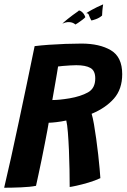

<svg xmlns="http://www.w3.org/2000/svg" viewBox="-20 -868 594 901"><path d="M-0.5 13Q14.5 -49.5 32 -128.8Q49.5 -208 68.2 -296.2Q87 -384.5 106 -475.2Q125 -566 142.5 -651.5Q170 -655 208.2 -657.8Q246.5 -660.5 287 -662Q327.5 -663.5 362 -663.5Q447.5 -663.5 500.5 -632Q553.5 -600.5 553.5 -520Q553.5 -449.5 514.5 -405.2Q475.5 -361 410 -334Q415.5 -316 421 -284.8Q426.5 -253.5 431.5 -216.5Q436.5 -179.5 440.8 -142.8Q445 -106 447.5 -76.5Q450 -47 451 -32Q426.5 -20.5 395.2 -11.2Q364 -2 338.8 3.5Q313.5 9 307 9.5Q307 -26 306.2 -71.8Q305.5 -117.5 303.5 -163.5Q301.5 -209.5 298.5 -246.8Q295.5 -284 291 -302.5Q268 -297.5 244.5 -294.8Q221 -292 208.5 -292Q207 -281.5 202 -255Q197 -228.5 190.2 -193.5Q183.5 -158.5 175.8 -121.2Q168 -84 161 -51Q154 -18 149 4Q121.5 9.5 78.5 11.2Q35.5 13 -0.5 13ZM225.5 -398.5Q257.5 -398.5 306 -406.5Q358.5 -415.5 392.8 -434.5Q427 -453.5 427 -500Q427 -536.5 404.2 -549.2Q381.5 -562 338 -562Q327.5 -562 309.5 -561Q291.5 -560 275.2 -558.5Q259 -557 252.5 -556Q251 -545.5 247.2 -523.2Q243.5 -501 239 -475.5Q234.5 -450 230.8 -428.8Q227 -407.5 225.5 -398.5ZM464 -847.5Q464.5 -850 462.2 -834.8Q460 -819.5 459 -795Q446.5 -784 429.8 -778Q413 -772 408.5 -772Q400 -788 397.2 -797.2Q394.5 -806.5 384.5 -806Q389.5 -810 411.5 -822.2Q433.5 -834.5 464 -847.5ZM347 -815.5Q350 -822.5 362.2 -813.8Q374.5 -805 380.5 -787.5Q376.5 -782.5 366.2 -774.8Q356 -767 346.2 -760.5Q336.5 -754 334 -753Q322 -763.5 305 -764.2Q288 -765 272.5 -756.5Q276 -761.5 297.8 -779Q319.5 -796.5 347 -815.5Z"/></svg>

Font: Grandstander SemiBold
Style: Italic
Weight: 600
Italic angle: -15°
Designer: Tyler Finck
Foundry: Etcetera Type Co
Version: Version 1.200; ttfautohint (v1.8.3)